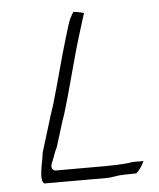

<svg xmlns="http://www.w3.org/2000/svg" viewBox="-46 -641 546 659"><g transform="rotate(-5 227.0 -312.0)"><path d="M198 -517C175 -441 157 -366 133 -286C125 -263 118 -241 112 -220L84 -129C83 -125 83 -120 82 -114C74 -71 66 -35 80 -23H298C315 -23 332 -29 353 -29L398 -30C408 -38 420 -55 426 -70H390C386 -70 385 -69 377 -68C350 -65 320 -64 293 -64H121C101 -71 113 -92 116 -99C121 -111 125 -126 134 -144L161 -231C163 -237 165 -243 168 -251C196 -341 216 -429 244 -520L267 -594C256 -597 244 -600 231 -601C223 -589 215 -573 211 -559Z"/></g></svg>

Font: SolarCharger
Style: 152
Weight: 100
Designer: Mew Too
Foundry: Cannot Into Space Fonts/KineticPlasma Fonts
Version: Version 1.100